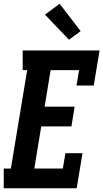

<svg xmlns="http://www.w3.org/2000/svg" viewBox="-27 -1004 551 1024"><path d="M-7 0V-105H31L118 -630H94V-735H504L473 -548H381L395 -630H243L211 -435H371L354 -330H193L156 -105H308L322 -187H413L382 0ZM341 -792 213 -926 291 -984 403 -838Z"/></svg>

Font: Iosevka Slab Extrabold
Style: Italic
Weight: 800
Italic angle: -9°
Monospace: yes
Designer: Belleve Invis
Foundry: Belleve Invis
Version: Version 11.1.0; ttfautohint (v1.8.3)